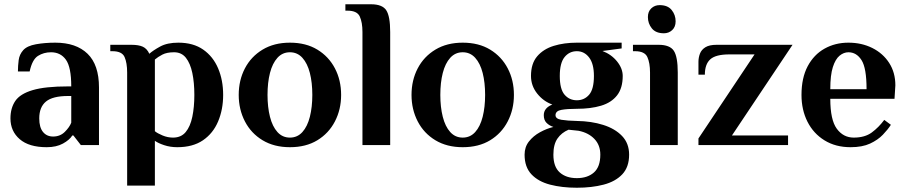

<svg xmlns="http://www.w3.org/2000/svg" viewBox="-20 -680 4249 900"><path d="M199 10Q116 10 72.5 -27.5Q29 -65 29 -125Q29 -173 51.5 -206.5Q74 -240 133 -257.5Q192 -275 299 -275H314Q314 -365 289 -400Q264 -435 219 -435Q185 -435 158 -418Q131 -401 119 -345H64Q64 -371 67.5 -398Q71 -425 89 -445Q107 -465 148.5 -472.5Q190 -480 239 -480Q337 -480 390.5 -428Q444 -376 444 -270V0H359L324 -45H319Q306 -24 275 -7Q244 10 199 10ZM229 -40Q262 -40 284 -62Q306 -84 314 -105V-230H299Q227 -230 195.5 -204Q164 -178 164 -125Q164 -83 181.5 -61.5Q199 -40 229 -40Z M576 190V-340Q576 -385 564 -412.5Q552 -440 507 -440H497V-470H596Q630 -470 649.5 -461Q669 -452 680 -428Q698 -444 731 -462Q764 -480 816 -480Q886 -480 932.5 -447.5Q979 -415 1002.5 -359.5Q1026 -304 1026 -235Q1026 -167 1002.5 -111Q979 -55 931.5 -22.5Q884 10 811 10Q778 10 749.5 0.5Q721 -9 706 -20V190ZM791 -35Q829 -35 850.5 -61Q872 -87 881.5 -132.5Q891 -178 891 -235Q891 -293 881.5 -338Q872 -383 851.5 -409Q831 -435 796 -435Q762 -435 741 -424Q720 -413 706 -401V-65Q718 -55 742 -45Q766 -35 791 -35Z M1339 10Q1265 10 1211 -22.5Q1157 -55 1128 -111Q1099 -167 1099 -235Q1099 -304 1128 -359.5Q1157 -415 1211 -447.5Q1265 -480 1339 -480Q1414 -480 1467.5 -447.5Q1521 -415 1550 -359.5Q1579 -304 1579 -235Q1579 -167 1550 -111Q1521 -55 1467.5 -22.5Q1414 10 1339 10ZM1339 -35Q1374 -35 1397.5 -61Q1421 -87 1432.5 -132.5Q1444 -178 1444 -235Q1444 -293 1432.5 -338Q1421 -383 1397.5 -409Q1374 -435 1339 -435Q1304 -435 1280.5 -409Q1257 -383 1245.5 -338Q1234 -293 1234 -235Q1234 -178 1245.5 -132.5Q1257 -87 1280.5 -61Q1304 -35 1339 -35Z M1679 0V-530Q1679 -575 1666.5 -602.5Q1654 -630 1609 -630H1599V-660H1719Q1772 -660 1790.5 -632Q1809 -604 1809 -530V0Z M2149 10Q2075 10 2021 -22.5Q1967 -55 1938 -111Q1909 -167 1909 -235Q1909 -304 1938 -359.5Q1967 -415 2021 -447.5Q2075 -480 2149 -480Q2224 -480 2277.5 -447.5Q2331 -415 2360 -359.5Q2389 -304 2389 -235Q2389 -167 2360 -111Q2331 -55 2277.5 -22.5Q2224 10 2149 10ZM2149 -35Q2184 -35 2207.5 -61Q2231 -87 2242.5 -132.5Q2254 -178 2254 -235Q2254 -293 2242.5 -338Q2231 -383 2207.5 -409Q2184 -435 2149 -435Q2114 -435 2090.5 -409Q2067 -383 2055.5 -338Q2044 -293 2044 -235Q2044 -178 2055.5 -132.5Q2067 -87 2090.5 -61Q2114 -35 2149 -35Z M2684 200Q2614 200 2558.5 185.5Q2503 171 2471 137Q2439 103 2439 45Q2439 9 2459.5 -17Q2480 -43 2511 -60Q2542 -77 2574 -85Q2555 -91 2542 -104Q2529 -117 2529 -140Q2529 -174 2569 -190Q2527 -205 2498 -241.5Q2469 -278 2469 -324Q2469 -382 2498 -416Q2527 -450 2575.5 -465Q2624 -480 2684 -480H2894V-453L2804 -441Q2846 -425 2872.5 -392Q2899 -359 2899 -324Q2899 -267 2872.5 -233Q2846 -199 2797.5 -184.5Q2749 -170 2684 -170Q2639 -170 2611.5 -165Q2584 -160 2584 -140Q2584 -123 2611.5 -118.5Q2639 -114 2684 -113Q2752 -112 2807.5 -94.5Q2863 -77 2896 -42.5Q2929 -8 2929 45Q2929 103 2897 137Q2865 171 2809.5 185.5Q2754 200 2684 200ZM2684 -210Q2719 -210 2741.5 -236Q2764 -262 2764 -324Q2764 -381 2741.5 -410.5Q2719 -440 2684 -440Q2649 -440 2626.5 -412.5Q2604 -385 2604 -324Q2604 -262 2626.5 -236Q2649 -210 2684 -210ZM2684 155Q2734 155 2764 128.5Q2794 102 2794 45Q2794 0 2766 -29Q2738 -58 2692 -67L2645 -72Q2612 -58 2593 -30.5Q2574 -3 2574 45Q2574 102 2604 128.5Q2634 155 2684 155Z M3092 -524Q3054 -524 3035.5 -547Q3017 -570 3017 -600Q3017 -626 3033 -641Q3049 -656 3072 -656Q3110 -656 3128.5 -633Q3147 -610 3147 -580Q3147 -554 3131 -539Q3115 -524 3092 -524ZM3027 0V-340Q3027 -385 3014.5 -412.5Q3002 -440 2957 -440H2947V-470H3067Q3120 -470 3138.5 -442Q3157 -414 3157 -340V0Z M3254 0V-31L3517 -425H3399Q3335 -425 3309.5 -402Q3284 -379 3284 -330H3254V-390Q3254 -410 3261 -428.5Q3268 -447 3286.5 -458.5Q3305 -470 3339 -470H3695L3411 -45H3674V0Z M3967 10Q3897 10 3845 -22Q3793 -54 3765 -109.5Q3737 -165 3737 -235Q3737 -315 3766 -369.5Q3795 -424 3845 -452Q3895 -480 3957 -480Q4019 -480 4069 -455Q4119 -430 4148 -385Q4177 -340 4177 -280L4173 -217H3872Q3872 -118 3902.5 -76.5Q3933 -35 3982 -35Q4034 -35 4066.5 -59Q4099 -83 4125 -118L4156 -95Q4142 -73 4118.5 -48.5Q4095 -24 4058.5 -7Q4022 10 3967 10ZM3872 -262H4042Q4042 -361 4018.5 -398Q3995 -435 3957 -435Q3935 -435 3915.5 -419Q3896 -403 3884 -365.5Q3872 -328 3872 -262Z"/></svg>

Font: El Messiri
Style: Bold
Weight: 700
Designer: Mohamed Gaber
Foundry: Kief Type Foundry
Version: Version 2.020; ttfautohint (v1.8.3)